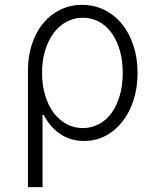

<svg xmlns="http://www.w3.org/2000/svg" viewBox="-20 -570 640 790"><path d="M123 -270Q123 -206 137.5 -154.5Q152 -103 178.5 -66.5Q205 -30 242.5 -10Q280 10 326 10Q374 10 414 -11Q454 -32 483.5 -69.5Q513 -107 529.5 -158Q546 -209 546 -270Q546 -331 529 -382.5Q512 -434 482 -471Q452 -508 410 -529Q368 -550 318 -550Q269 -550 228 -530Q187 -510 157.5 -474Q128 -438 111.5 -388.5Q95 -339 95 -280V200H155V-97H163ZM153 -270Q153 -320 165.5 -361.5Q178 -403 200 -433Q222 -463 253 -480Q284 -497 321 -497Q357 -497 387.5 -480.5Q418 -464 439.5 -434Q461 -404 473 -362.5Q485 -321 485 -270Q485 -219 473 -177.5Q461 -136 439.5 -106Q418 -76 387.5 -59.5Q357 -43 321 -43Q284 -43 253 -60Q222 -77 200 -107Q178 -137 165.5 -178.5Q153 -220 153 -270Z"/></svg>

Font: CommitMonoV142 ExtLt
Style: Regular
Weight: 200
Monospace: yes
Designer: Eigil Nikolajsen
Foundry: Eigil Nikolajsen
Version: Version 1.142